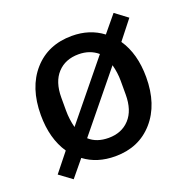

<svg xmlns="http://www.w3.org/2000/svg" viewBox="-112 -667 793 814"><g transform="rotate(-20 284.5 -259.5)"><path d="M85 43 28 1 95 -83Q47 -154 47 -260Q47 -384 112 -457.5Q177 -531 285 -531Q365 -531 423 -487L485 -562L541 -520L474 -435Q522 -365 522 -259Q522 -136 457 -62Q392 12 285 12Q203 12 146 -31ZM164 -164 371 -418Q336 -448 285 -448Q225 -448 189.5 -409.5Q154 -371 154 -300V-242Q154 -202 164 -164ZM285 -71Q344 -71 379.5 -109.5Q415 -148 415 -219V-281Q415 -318 405 -355L198 -101Q231 -71 285 -71Z"/></g></svg>

Font: Anuphan Medium
Style: Regular
Weight: 500
Designer: Mike Abbink, Paul van der Laan, Pieter van Rosmalen, Mint Tantisuwanna
Foundry: Bold Monday; Cadson Demak
Version: Version 3.002;hotconv 1.0.109;makeotfexe 2.5.65596